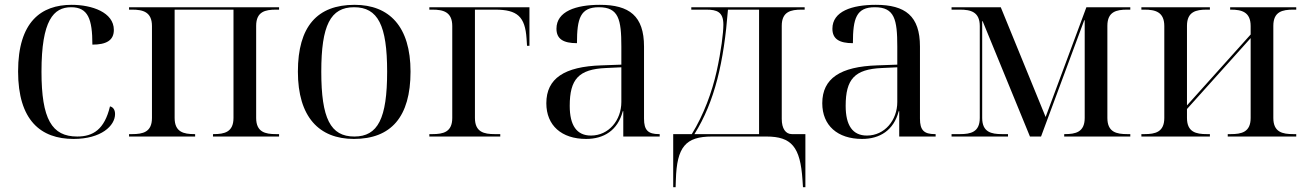

<svg xmlns="http://www.w3.org/2000/svg" viewBox="-20 -566 5417 796"><path d="M285 10C400 10 457 -45 457 -93C457 -111 449 -122 436 -125C413 -29 366 0 300 0C195 0 152 -72 152 -269C152 -482 202 -536 275 -536C345 -536 363 -487 363 -381C420 -381 452 -398 452 -442C452 -515 361 -546 277 -546C151 -546 55 -476 55 -270C55 -67 149 10 285 10Z M515 0H789V-10H786C742 -10 704 -18 704 -77V-526H948V-77C948 -18 910 -10 866 -10H863V0H1137V-10H1124C1080 -10 1042 -18 1042 -77V-459C1042 -518 1080 -526 1124 -526H1137V-536H515V-526H528C572 -526 610 -517 610 -458V-77C610 -18 572 -10 528 -10H515Z M1447 10C1601 10 1682 -81 1682 -269C1682 -456 1594 -546 1450 -546C1295 -546 1215 -456 1215 -269C1215 -81 1303 10 1447 10ZM1449 0C1350 0 1312 -75 1312 -269C1312 -461 1350 -536 1448 -536C1547 -536 1585 -461 1585 -269C1585 -75 1547 0 1449 0Z M1760 0H2054V-10H2031C1987 -10 1949 -18 1949 -77V-526H2033C2125 -526 2157 -497 2163 -406L2165 -376H2175V-536H1760V-526H1773C1817 -526 1855 -517 1855 -458V-77C1855 -18 1817 -10 1773 -10H1760Z M2410 10C2483 10 2541 -25 2562 -105H2564V0H2715V-10H2712C2667 -10 2650 -26 2650 -74V-373C2650 -500 2589 -546 2467 -546C2368 -546 2287 -519 2287 -447C2287 -404 2316 -387 2372 -387C2372 -490 2386 -536 2463 -536C2545 -536 2556 -485 2556 -373V-298L2473 -295C2320 -290 2245 -241 2245 -138C2245 -46 2308 10 2410 10ZM2430 -4C2371 -4 2342 -46 2342 -127C2342 -238 2379 -279 2492 -284L2556 -287V-143C2556 -68 2504 -4 2430 -4Z M2771 210H2781L2782 180C2786 43 2822 0 2932 0H3157C3262 0 3298 43 3307 180L3309 210H3319V-10H3263C3237 -10 3221 -33 3221 -73V-459C3221 -518 3259 -526 3303 -526H3316V-536H2846V-526H2908C2952 -526 2979 -517 2979 -464C2979 -430 2970 -356 2951 -270C2932 -185 2898 -91 2848 -10H2771ZM2859 -10C2944 -146 2981 -310 2998 -526H3127V-10Z M3554 10C3627 10 3685 -25 3706 -105H3708V0H3859V-10H3856C3811 -10 3794 -26 3794 -74V-373C3794 -500 3733 -546 3611 -546C3512 -546 3431 -519 3431 -447C3431 -404 3460 -387 3516 -387C3516 -490 3530 -536 3607 -536C3689 -536 3700 -485 3700 -373V-298L3617 -295C3464 -290 3389 -241 3389 -138C3389 -46 3452 10 3554 10ZM3574 -4C3515 -4 3486 -46 3486 -127C3486 -238 3523 -279 3636 -284L3700 -287V-143C3700 -68 3648 -4 3574 -4Z M3925 0H4159V-10H4134C4090 -10 4052 -18 4052 -77V-478H4054L4250 0H4296L4475 -482H4477V-77C4477 -18 4439 -10 4395 -10H4392V0H4666V-10H4653C4609 -10 4571 -18 4571 -77V-459C4571 -518 4609 -526 4653 -526H4666V-536H4484L4315 -81L4129 -536H3925V-526H3960C4004 -526 4042 -517 4042 -458V-77C4042 -18 4004 -10 3960 -10H3925Z M4712 0H4996V-10H4983C4939 -10 4901 -18 4901 -77V-114L5165 -408V-77C5165 -18 5127 -10 5083 -10H5070V0H5354V-10H5341C5297 -10 5259 -18 5259 -77V-459C5259 -518 5297 -526 5341 -526H5354V-536H5080V-526H5083C5127 -526 5165 -517 5165 -458V-423L4901 -129V-459C4901 -518 4939 -526 4983 -526H4996V-536H4712V-526H4725C4769 -526 4807 -517 4807 -458V-77C4807 -18 4769 -10 4725 -10H4712Z"/></svg>

Font: Noto Serif Display
Style: Regular
Weight: 400
Designer: Monotype Design Team
Foundry: Monotype Imaging Inc.
Version: Version 2.009